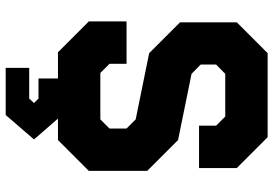

<svg xmlns="http://www.w3.org/2000/svg" viewBox="-156 -584 914 641"><g transform="rotate(90 300.5 -263.0)"><path d="M206 174.5V96H308.5L323.5 80L308.5 65H241.5V0H154L51 -103V-229H192.5V-172L223 -141.5H378L408.5 -172V-229L378 -259.5L157 -304.5L54 -407.5V-597L157 -700H437.5L540.5 -597V-471H399V-528L368.5 -558.5H226L195 -528V-476.5L226 -446L447 -401L550 -298V-103L447 0H375.5L445 80L363.5 174.5Z"/></g></svg>

Font: Tourney Condensed Black
Style: Regular
Weight: 900
Width: 3
Designer: Tyler Finck
Foundry: Etcetera Type Co
Version: Version 1.010; ttfautohint (v1.8.3)